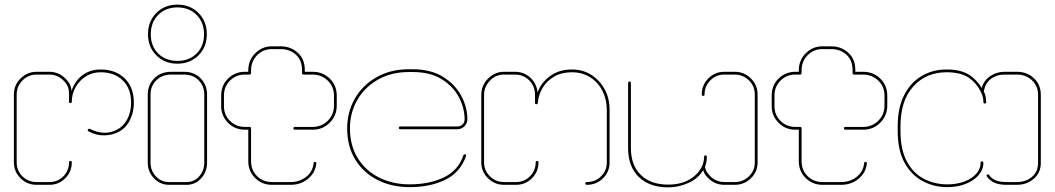

<svg xmlns="http://www.w3.org/2000/svg" viewBox="-20 -798 4554 829"><path d="M138 0Q97 0 68.5 -28.5Q40 -57 40 -97V-390Q40 -431 69 -459.5Q98 -488 138 -488H193Q230 -488 257 -464Q269 -454 278 -440.5Q287 -427 289 -406Q304 -450 337 -474Q370 -498 414 -498Q479 -498 518.5 -459.5Q558 -421 558 -355Q558 -313 540.5 -278.5Q523 -244 491 -228Q463 -214 429.5 -213.5Q396 -213 364 -230Q355 -234 361 -240Q365 -244 369 -241Q432 -210 485 -238Q513 -252 529.5 -283Q546 -314 546 -356Q546 -416 510 -451Q474 -486 414 -486Q379 -486 350.5 -468Q322 -450 306 -421Q290 -392 290 -359Q290 -353 284 -353Q278 -353 278 -359V-391Q278 -416 269.5 -430.5Q261 -445 249 -455Q225 -476 193 -476H138Q102 -476 77 -450.5Q52 -425 52 -390V-97Q52 -61 77 -36.5Q102 -12 138 -12H193Q229 -12 253.5 -36.5Q278 -61 278 -97Q278 -103 284 -103Q290 -103 290 -97Q290 -57 262 -28.5Q234 0 193 0Z M746 -523Q691 -523 655 -559Q619 -595 619 -650Q619 -706 655 -742Q691 -778 746 -778Q801 -778 837 -742Q873 -706 873 -650Q873 -595 837 -559Q801 -523 746 -523ZM631 -650Q631 -599 663 -567Q695 -535 746 -535Q797 -535 829 -567Q861 -599 861 -650Q861 -701 829 -733.5Q797 -766 746 -766Q695 -766 663 -733.5Q631 -701 631 -650ZM710 0Q672 0 645 -28Q618 -56 618 -96V-390Q618 -431 646 -459.5Q674 -488 720 -488H774Q819 -488 846.5 -459.5Q874 -431 874 -390V-96Q874 -56 848.5 -28Q823 0 786 0ZM630 -96Q630 -61 653 -36.5Q676 -12 710 -12H786Q818 -12 840 -36.5Q862 -61 862 -96V-390Q862 -426 838 -451Q814 -476 774 -476H720Q679 -476 654.5 -451Q630 -426 630 -390Z M1154 0Q1111 0 1081.5 -29.5Q1052 -59 1052 -102V-238H1037Q994 -238 964.5 -268Q935 -298 935 -339V-386Q935 -430 965 -459Q995 -488 1037 -488H1052V-494Q1052 -538 1082 -568Q1112 -598 1154 -598H1192Q1235 -598 1265.5 -570.5Q1296 -543 1296 -496V-488H1330Q1374 -488 1404 -458.5Q1434 -429 1434 -385V-342Q1434 -299 1404 -268.5Q1374 -238 1330 -238H1253Q1247 -238 1247 -244Q1247 -250 1253 -250H1330Q1368 -250 1395 -276.5Q1422 -303 1422 -342V-385Q1422 -424 1395 -450Q1368 -476 1330 -476H1291Q1284 -476 1284 -483V-496Q1284 -538 1257.5 -562Q1231 -586 1192 -586H1154Q1116 -586 1090 -559.5Q1064 -533 1064 -494V-483Q1064 -476 1057 -476H1037Q999 -476 973 -450Q947 -424 947 -386V-339Q947 -302 973 -276Q999 -250 1037 -250H1058Q1064 -250 1064 -244V-102Q1064 -63 1090 -37.5Q1116 -12 1154 -12H1235Q1273 -12 1301.5 -34Q1330 -56 1334 -93Q1334 -99 1340 -99Q1346 -99 1346 -93Q1342 -53 1310.5 -26.5Q1279 0 1235 0Z M1749 10Q1671 10 1610 -21Q1549 -52 1514 -109Q1479 -166 1479 -244Q1479 -314 1512 -372Q1545 -430 1605.5 -464.5Q1666 -499 1746 -499H1761Q1840 -499 1892.5 -466.5Q1945 -434 1971.5 -384.5Q1998 -335 1998 -283Q1998 -265 1985 -252.5Q1972 -240 1954 -240H1709Q1702 -240 1702 -246Q1702 -252 1709 -252H1954Q1968 -252 1977 -260.5Q1986 -269 1986 -283Q1986 -332 1961 -379Q1936 -426 1886.5 -456.5Q1837 -487 1761 -487H1746Q1669 -487 1611.5 -454Q1554 -421 1522.5 -366Q1491 -311 1491 -244Q1491 -170 1524.5 -115.5Q1558 -61 1616.5 -31.5Q1675 -2 1749 -2Q1834 -2 1896.5 -32Q1959 -62 1981 -128Q1983 -132 1987 -132Q1991 -132 1992 -129Q1993 -126 1992 -124Q1968 -54 1903 -22Q1838 10 1749 10Z M2156 0Q2116 0 2087 -28.5Q2058 -57 2058 -97V-388Q2058 -429 2087 -458.5Q2116 -488 2156 -488H2204Q2242 -488 2269.5 -463Q2297 -438 2301 -399Q2316 -441 2355 -469.5Q2394 -498 2449 -498Q2497 -498 2533.5 -474.5Q2570 -451 2591 -412Q2612 -373 2612 -324V-96Q2612 -56 2583.5 -28Q2555 0 2514 0Q2507 0 2507 -6Q2507 -12 2514 -12Q2550 -12 2575 -36.5Q2600 -61 2600 -96V-324Q2600 -369 2581 -406Q2562 -443 2528 -464.5Q2494 -486 2449 -486Q2405 -486 2373 -467.5Q2341 -449 2323 -419Q2305 -389 2302 -354Q2302 -348 2296 -348Q2290 -348 2290 -354V-388Q2290 -426 2265 -451Q2240 -476 2204 -476H2156Q2120 -476 2095 -449.5Q2070 -423 2070 -388V-97Q2070 -62 2095 -37Q2120 -12 2156 -12H2208Q2244 -12 2268.5 -37Q2293 -62 2293 -97Q2293 -103 2299 -103Q2305 -103 2305 -97Q2305 -57 2277 -28.5Q2249 0 2208 0Z M2866 11Q2784 11 2738 -34Q2692 -79 2692 -159V-440Q2692 -446 2698 -446Q2704 -446 2704 -440V-159Q2704 -85 2746.5 -43Q2789 -1 2865 -1Q2920 -1 2958 -23.5Q2996 -46 3012 -82Q3020 -101 3020 -121Q3020 -127 3026 -127Q3032 -127 3032 -121Q3032 -99 3024 -78Q3026 -64 3033.5 -53.5Q3041 -43 3052 -32Q3077 -12 3107 -12H3153Q3188 -12 3213.5 -36.5Q3239 -61 3239 -96V-390Q3239 -426 3213.5 -451Q3188 -476 3153 -476H3107Q3072 -476 3047 -451Q3022 -426 3022 -390Q3022 -384 3016 -384Q3010 -384 3010 -390Q3010 -431 3038.5 -459.5Q3067 -488 3107 -488H3153Q3193 -488 3222 -459.5Q3251 -431 3251 -390V-96Q3251 -56 3222 -28Q3193 0 3153 0H3107Q3072 0 3044 -23Q3034 -32 3027 -41Q3020 -50 3016 -63Q2994 -26 2951 -7.5Q2908 11 2866 11Z M3531 0Q3488 0 3458.5 -29.5Q3429 -59 3429 -102V-238H3414Q3371 -238 3341.5 -268Q3312 -298 3312 -339V-386Q3312 -430 3342 -459Q3372 -488 3414 -488H3429V-494Q3429 -538 3459 -568Q3489 -598 3531 -598H3569Q3612 -598 3642.5 -570.5Q3673 -543 3673 -496V-488H3707Q3751 -488 3781 -458.5Q3811 -429 3811 -385V-342Q3811 -299 3781 -268.5Q3751 -238 3707 -238H3630Q3624 -238 3624 -244Q3624 -250 3630 -250H3707Q3745 -250 3772 -276.5Q3799 -303 3799 -342V-385Q3799 -424 3772 -450Q3745 -476 3707 -476H3668Q3661 -476 3661 -483V-496Q3661 -538 3634.5 -562Q3608 -586 3569 -586H3531Q3493 -586 3467 -559.5Q3441 -533 3441 -494V-483Q3441 -476 3434 -476H3414Q3376 -476 3350 -450Q3324 -424 3324 -386V-339Q3324 -302 3350 -276Q3376 -250 3414 -250H3435Q3441 -250 3441 -244V-102Q3441 -63 3467 -37.5Q3493 -12 3531 -12H3612Q3650 -12 3678.5 -34Q3707 -56 3711 -93Q3711 -99 3717 -99Q3723 -99 3723 -93Q3719 -53 3687.5 -26.5Q3656 0 3612 0Z M4070 10Q4012 10 3963 -16.5Q3914 -43 3885 -96.5Q3856 -150 3856 -232V-253Q3856 -331 3883 -385.5Q3910 -440 3958 -469Q4006 -498 4067 -498Q4126 -498 4161 -477Q4196 -456 4219 -418Q4227 -450 4255 -469Q4283 -488 4317 -488H4371Q4415 -488 4444.5 -460Q4474 -432 4474 -388V-95Q4474 -52 4443.5 -26Q4413 0 4371 0H4324Q4266 0 4241 -36Q4239 -39 4240.5 -42Q4242 -45 4246 -45Q4250 -45 4251 -42Q4271 -12 4324 -12H4371Q4409 -12 4435.5 -34Q4462 -56 4462 -95V-388Q4462 -427 4435.5 -451.5Q4409 -476 4371 -476H4317Q4283 -476 4258 -457Q4233 -438 4228 -403Q4238 -383 4238 -357Q4238 -351 4232 -351Q4226 -351 4226 -357Q4226 -379 4217 -397Q4198 -438 4163.5 -462Q4129 -486 4067 -486Q3979 -486 3923.5 -425Q3868 -364 3868 -253V-232Q3868 -153 3895 -102Q3922 -51 3968 -26.5Q4014 -2 4070 -2Q4132 -2 4173 -29Q4214 -56 4214 -96Q4214 -101 4220 -101Q4226 -101 4226 -95Q4226 -66 4205.5 -42Q4185 -18 4149.5 -4Q4114 10 4070 10Z"/></svg>

Font: Moirai One
Style: Regular
Weight: 400
Designer: Jiyeon Park
Foundry: JAMO
Version: Version 1.000; ttfautohint (v1.8.4.7-5d5b);gftools[0.9.29]